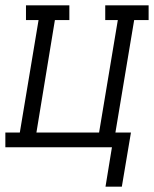

<svg xmlns="http://www.w3.org/2000/svg" viewBox="-50 -550 575 717"><path d="M344 147 368 0H-30V-55H24L94 -475H47V-530H209V-475H155L86 -55H320L390 -475H343V-530H505V-475H451L381 -55H439L405 147Z"/></svg>

Font: Iosevka Slab Light Oblique
Style: Regular
Weight: 300
Italic angle: -9°
Monospace: yes
Designer: Belleve Invis
Foundry: Belleve Invis
Version: Version 11.1.1; ttfautohint (v1.8.3)